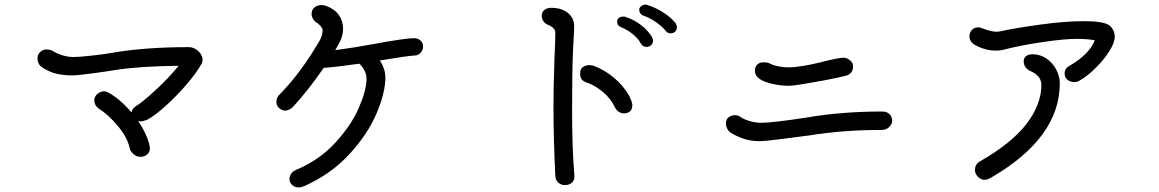

<svg xmlns="http://www.w3.org/2000/svg" viewBox="-20 -802 5040 835"><path d="M861 -544Q861 -536 858 -527Q836 -487 792 -435.5Q748 -384 700 -341Q652 -298 620 -281Q614 -279 605 -276.5Q596 -274 591 -274Q587 -274 581 -276Q616 -223 628 -179Q632 -163 632 -156Q632 -141 620 -130.5Q608 -120 591 -120Q575 -120 561.5 -131Q548 -142 544 -157Q535 -203 493 -253.5Q451 -304 409 -330Q390 -344 390 -367Q391 -383 403.5 -393.5Q416 -404 431 -405Q441 -405 448 -401Q500 -374 552 -313Q554 -328 569 -339Q598 -356 656.5 -410Q715 -464 757 -516Q590 -514 484 -498Q444 -491 379 -482.5Q314 -474 295 -474Q260 -474 227.5 -481Q195 -488 162 -510Q153 -516 148 -526Q143 -536 143 -548Q143 -565 155 -576Q167 -587 182 -587Q196 -587 208 -581Q254 -554 300 -554Q324 -554 378 -560Q432 -566 466 -572Q608 -597 801 -597Q824 -597 842 -580Q860 -563 861 -544Z M1820 -600Q1820 -586 1810.5 -574Q1801 -562 1787 -561Q1751 -559 1632 -539Q1656 -502 1656 -465Q1656 -399 1617.5 -308.5Q1579 -218 1499.5 -131.5Q1420 -45 1304 7Q1290 13 1278 13Q1262 13 1250.5 2.5Q1239 -8 1239 -24Q1239 -37 1247 -47.5Q1255 -58 1267 -63Q1368 -105 1437.5 -180.5Q1507 -256 1540.5 -333Q1574 -410 1574 -459Q1574 -494 1543 -525Q1438 -510 1388 -507Q1321 -410 1255 -338Q1249 -331 1239 -326Q1229 -321 1221 -321Q1206 -321 1194 -332Q1182 -343 1182 -358Q1182 -379 1196 -391Q1290 -487 1371 -627Q1383 -649 1383 -670Q1383 -678 1374 -689Q1365 -700 1356 -704Q1346 -711 1340.5 -721.5Q1335 -732 1335 -743Q1335 -746 1337 -754Q1341 -766 1352 -773Q1363 -780 1380 -780Q1389 -780 1399 -776Q1435 -763 1453.5 -737Q1472 -711 1472 -677Q1472 -647 1457 -618Q1456 -615 1438 -584Q1516 -594 1602 -610Q1743 -636 1781 -636Q1797 -636 1808.5 -626Q1820 -616 1820 -600Z M2395 -38Q2387 -200 2387 -342Q2387 -416 2391 -536L2392 -564Q2395 -620 2395 -661Q2395 -672 2385 -681Q2375 -690 2361 -695Q2350 -700 2343 -710Q2336 -720 2336 -733Q2336 -750 2348 -759Q2360 -768 2377 -768Q2423 -768 2450 -745.5Q2477 -723 2477 -688Q2477 -663 2474 -621L2472 -583Q2468 -496 2468 -326Q2468 -157 2477 -55Q2478 -45 2478 -32Q2478 -17 2466.5 -7Q2455 3 2437 3Q2421 3 2408.5 -7.5Q2396 -18 2395 -38ZM2655 -334Q2636 -374 2601 -403Q2566 -432 2529 -444Q2515 -449 2509 -458Q2503 -467 2503 -483Q2503 -501 2514 -509.5Q2525 -518 2542 -519Q2549 -519 2559 -517Q2608 -499 2649.5 -464.5Q2691 -430 2717 -384Q2721 -376 2725.5 -364Q2730 -352 2730 -346Q2730 -309 2692 -309Q2681 -309 2670.5 -316Q2660 -323 2655 -334ZM2875 -668Q2858 -689 2831 -707Q2804 -725 2781 -733Q2760 -739 2760 -761Q2760 -768 2767.5 -774.5Q2775 -781 2785 -782Q2791 -782 2793 -781Q2827 -771 2861 -750Q2895 -729 2917 -703Q2922 -696 2924 -685Q2924 -672 2916 -664.5Q2908 -657 2897 -657Q2883 -657 2875 -668ZM2767 -613Q2755 -635 2732 -653.5Q2709 -672 2685 -682Q2673 -687 2668.5 -692.5Q2664 -698 2664 -709Q2664 -719 2672 -724.5Q2680 -730 2691 -730Q2700 -730 2704 -727Q2736 -717 2766.5 -694Q2797 -671 2815 -642Q2820 -634 2820 -626Q2820 -613 2811.5 -605.5Q2803 -598 2791 -598Q2775 -598 2767 -613Z M3280 -461Q3263 -475 3263 -495Q3263 -512 3273.5 -521.5Q3284 -531 3299 -531Q3317 -531 3325 -527Q3360 -509 3413 -509Q3433 -509 3470.5 -515Q3508 -521 3544 -530Q3625 -551 3649 -551Q3663 -551 3676.5 -540Q3690 -529 3690 -514Q3690 -482 3660 -473Q3621 -463 3562 -452Q3512 -443 3470 -436Q3428 -429 3409 -429Q3374 -429 3337.5 -437.5Q3301 -446 3280 -461ZM3155 -227Q3147 -233 3142 -243.5Q3137 -254 3137 -265Q3137 -283 3149 -292Q3161 -301 3176 -301Q3188 -301 3196 -296Q3212 -284 3238.5 -276Q3265 -268 3291 -268Q3339 -268 3489 -291Q3640 -317 3817 -317Q3837 -317 3848.5 -305.5Q3860 -294 3860 -277Q3860 -262 3847 -249.5Q3834 -237 3816 -237Q3648 -237 3499 -213Q3440 -205 3371.5 -196.5Q3303 -188 3285 -188Q3242 -188 3208.5 -200.5Q3175 -213 3155 -227Z M4828 -642Q4828 -617 4804.5 -579.5Q4781 -542 4745.5 -507Q4710 -472 4679 -454Q4666 -445 4652 -445Q4635 -445 4622.5 -455Q4610 -465 4610 -483Q4610 -504 4631 -516Q4671 -538 4701 -568Q4731 -598 4741 -627Q4708 -633 4662 -633Q4608 -633 4511 -618.5Q4414 -604 4350 -587Q4333 -582 4309 -582Q4265 -582 4219 -607Q4196 -621 4196 -645Q4197 -662 4207.5 -672.5Q4218 -683 4234 -683Q4244 -683 4252 -679Q4291 -664 4312 -664Q4325 -664 4331 -666Q4395 -680 4503.5 -695Q4612 -710 4694 -710Q4778 -710 4804 -692Q4815 -684 4821.5 -670.5Q4828 -657 4828 -642ZM4589 -440Q4589 -203 4291 -30Q4275 -20 4261 -20Q4251 -20 4240.5 -27Q4230 -34 4225 -44Q4220 -52 4220 -64Q4221 -87 4238 -98Q4379 -178 4444 -263Q4509 -348 4509 -433Q4509 -473 4459 -494Q4432 -508 4432 -536Q4432 -550 4442.5 -558Q4453 -566 4471 -566Q4503 -566 4530 -548Q4557 -530 4573 -500.5Q4589 -471 4589 -440Z"/></svg>

Font: Tsukimi Rounded Medium
Style: Regular
Weight: 500
Designer: Takashi Funayama
Foundry: Takashi Funayama
Version: Version 1.032; ttfautohint (v1.8.3)